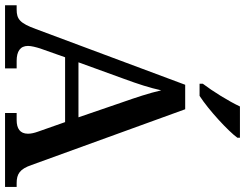

<svg xmlns="http://www.w3.org/2000/svg" viewBox="-125 -846 971 761"><g transform="rotate(90 360.5 -465.5)"><path d="M312 -784V-771H360C416 -807 501 -886 526 -921V-931H402C381 -886 341 -822 312 -784ZM1 0H251V-46H221C184 -46 162 -60 162 -91C162 -104 167 -123 172 -139L207 -238H464L502 -130C507 -116 510 -103 510 -91C510 -59 489 -46 456 -46H428V0H721V-46H706C670 -46 650 -58 634 -105L413 -714H316L95 -122C72 -59 56 -46 18 -46H1ZM227 -291 292 -470C313 -527 328 -573 338 -619C349 -571 367 -517 386 -463L445 -291Z"/></g></svg>

Font: Noto Serif Oriya Medium
Style: Regular
Weight: 500
Designer: David Williams
Foundry: Google LLC, David Williams
Version: Version 1.051